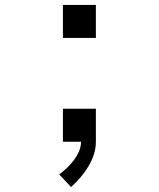

<svg xmlns="http://www.w3.org/2000/svg" viewBox="-20 -572 640 775"><path d="M234 -419V-552H367V-419ZM267 183 219 132Q235 120 250 106Q265 92 277.5 75.5Q290 59 298.5 40Q307 21 307 0H234V-133H367V0Q367 27 358.5 52.5Q350 78 336 101Q322 124 304.5 144.5Q287 165 267 183Z"/></svg>

Font: Monocode
Style: Regular
Weight: 400
Designer: Belleve Invis
Foundry: Belleve Invis
Version: Version 16.1.0; ttfautohint (v1.8.4)